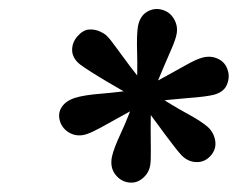

<svg xmlns="http://www.w3.org/2000/svg" viewBox="-20 -818 516 416"><path d="M167.8 -527.4Q148.6 -521 132 -529.5Q115.5 -538 109.9 -555.4Q104.8 -572.5 113.8 -586.1Q122.7 -599.6 142.4 -605.9Q161.6 -612.1 199.9 -615.1Q238.1 -618.2 288 -625.7Q316.8 -640.2 341.3 -653.9Q365.8 -667.5 384.5 -677.9Q403.3 -688.4 415.2 -692.1Q434.4 -698.5 451.3 -691.1Q468.2 -683.7 473.5 -665.7Q478.3 -651 471.8 -634.9Q465.4 -618.8 443.8 -612.8Q427.5 -608.5 386.7 -605.5Q345.9 -602.4 297.4 -596Q269.2 -581.2 243.5 -566.6Q217.8 -552.1 198.2 -541.5Q178.6 -530.9 167.8 -527.4ZM255.6 -423.2Q239.2 -426.7 228.7 -441.6Q218.2 -456.5 222.5 -478.2Q226.2 -496 241.9 -529.5Q257.6 -562.9 275.5 -613.9Q278.4 -663.7 277.1 -703.6Q275.8 -743.5 279 -761.4Q283 -782.4 297.4 -791.7Q311.8 -800.9 328.1 -797.6Q346.7 -793.8 356.3 -778Q366 -762.3 362.7 -744.5Q360.7 -733.3 352.6 -714.4Q344.5 -695.4 332.8 -668.6Q321.1 -641.9 308.4 -606.7Q306.2 -572.1 306.4 -542.4Q306.5 -512.7 306.8 -491.3Q307.1 -469.9 305.4 -459.6Q302.4 -442.5 288.3 -431Q274.2 -419.5 255.6 -423.2ZM373.8 -481.1Q363.6 -491.7 339.4 -524.4Q315.3 -557.1 283.5 -600.2Q270.4 -607.2 251.3 -618.2Q232.1 -629.2 212.2 -640.9Q192.3 -652.7 176.5 -662.8Q160.8 -672.8 154.2 -677.8Q136.8 -691.4 136.3 -708.7Q135.9 -725.9 148 -739.6Q159.9 -753 172.5 -754Q185.1 -754.9 195.8 -750.1Q206.5 -745.3 211.1 -740.6Q217.5 -734.8 230.2 -717.1Q243 -699.4 261.5 -674.7Q280.1 -649.9 303.7 -622.2Q347.6 -592.5 382.1 -573.8Q416.7 -555.1 430.1 -543Q443.4 -531 446.3 -513Q449.2 -494.9 436.2 -480.3Q423.3 -466.2 405.3 -466.8Q387.4 -467.4 373.8 -481.1Z"/></svg>

Font: Reddit Sans
Style: Italic
Weight: 400
Italic angle: -11.25°
Designer: Stephen Hutchings
Version: Version 1.013